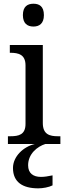

<svg xmlns="http://www.w3.org/2000/svg" viewBox="-20 -780 360 1040"><path d="M36.1 -42H22.9V0H168.5C106.4 14.6 50.3 67.9 50.3 129.9C50.3 206.5 102.5 240.2 187.5 240.2C211.9 240.2 244.6 234.4 264.6 224.1V169.9C239.7 175.3 219.2 178.2 201.7 178.2C160.6 178.2 132.3 159.2 132.3 115.2C132.3 52.7 183.1 13.2 225.6 0H307.1V-42H293.9C249.5 -42 211.9 -51.3 211.9 -113.8V-536.1H33.2V-494.1H36.1C80.6 -494.1 118.2 -484.4 118.2 -425.8V-108.9C118.2 -50.3 81.5 -42 36.1 -42ZM104 -698.2C104 -652.8 128.4 -636.2 161.1 -636.2C192.4 -636.2 217.8 -651.9 217.8 -698.2C217.8 -746.6 191.9 -759.8 161.1 -759.8C128.9 -759.8 104 -744.6 104 -698.2Z"/></svg>

Font: The Erased English
Style: Regular
Weight: 400
Designer: Monotype Design team + ligartures altered by 180 Amsterdam
Foundry: Monotype Imaging Inc.
Version: Version 1.030;Glyphs 3.1.2 (3151)